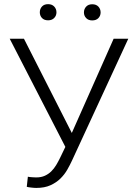

<svg xmlns="http://www.w3.org/2000/svg" viewBox="-20 -898 667 928"><path d="M327.1 -255.4 529.3 -710.9H600.1L328.1 -122.1Q318.4 -101.1 305.2 -77.9Q292 -54.7 272.2 -35.2Q252.4 -15.6 224.1 -2.7Q195.8 10.3 155.3 10.3Q149.9 10.3 143.3 9.8Q136.7 9.3 130.1 8.5Q123.5 7.8 117.9 6.8Q112.3 5.9 109.4 4.9L114.7 -43.9Q117.7 -43 122.8 -42.5Q127.9 -42 133.8 -41.5Q139.6 -41 145.5 -40.8Q151.4 -40.5 155.8 -40.5Q179.2 -40.5 196.8 -48.6Q214.4 -56.6 227.8 -69.8Q241.2 -83 251.5 -100.1Q261.7 -117.2 270.5 -135.3L295.9 -188L26.9 -710.9H95.7ZM172.4 -838.4Q172.4 -855 182.9 -866.5Q193.4 -877.9 212.4 -877.9Q231 -877.9 241.9 -866.5Q252.9 -855 252.9 -838.4Q252.9 -822.3 241.9 -811Q231 -799.8 212.4 -799.8Q193.4 -799.8 182.9 -811Q172.4 -822.3 172.4 -838.4ZM385.7 -837.9Q385.7 -854.5 396.5 -866Q407.2 -877.4 425.8 -877.4Q444.8 -877.4 455.6 -866Q466.3 -854.5 466.3 -837.9Q466.3 -821.8 455.6 -810.5Q444.8 -799.3 425.8 -799.3Q407.2 -799.3 396.5 -810.5Q385.7 -821.8 385.7 -837.9Z"/></svg>

Font: Melbourne
Style: Light
Weight: 300
Designer: Google
Version: Version 2.000980; 2014